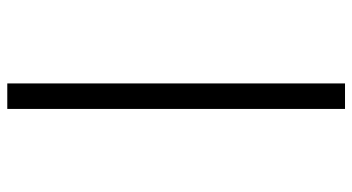

<svg xmlns="http://www.w3.org/2000/svg" viewBox="-240 -592 967 527"><g transform="rotate(90 243.5 -328.5)"><path d="M209 -792H279V135H209Z"/></g></svg>

Font: Noto Sans Bengali SemiCondensed
Style: Regular
Weight: 400
Width: 4
Designer: Jelle Bosma - Monotype Design Team
Foundry: Monotype Imaging Inc.
Version: Version 2.003